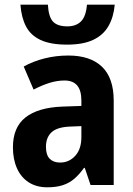

<svg xmlns="http://www.w3.org/2000/svg" viewBox="-20 -796 574 826"><path d="M273.9 -557.1Q368.7 -557.1 418.9 -508.8Q469.2 -460.4 469.2 -362.8V0H369.6L344.7 -73.7H341.3Q321.3 -45.4 299.6 -26.9Q277.8 -8.3 250 0.7Q222.2 9.8 183.6 9.8Q136.7 9.8 103.5 -11.7Q70.3 -33.2 53 -72Q35.6 -110.8 35.6 -162.1Q35.6 -248.5 89.8 -291Q144 -333.5 248.5 -337.4L330.1 -340.3V-363.3Q330.1 -407.2 311.8 -428.5Q293.5 -449.7 257.8 -449.7Q226.1 -449.7 193.1 -439.5Q160.2 -429.2 124.5 -410.6L82 -509.8Q122.1 -532.2 171.4 -544.7Q220.7 -557.1 273.9 -557.1ZM330.1 -253.4 282.7 -251.5Q226.1 -249.5 201.9 -227.1Q177.7 -204.6 177.7 -164.6Q177.7 -129.4 193.8 -113Q210 -96.7 238.3 -96.7Q277.3 -96.7 303.7 -125.7Q330.1 -154.8 330.1 -206.1ZM473.6 -775.9Q468.8 -722.2 446.5 -683.6Q424.3 -645 380.9 -624.5Q337.4 -604 268.6 -604Q197.3 -604 154.5 -624Q111.8 -644 91.8 -682.6Q71.8 -721.2 67.9 -775.9H186Q189 -723.6 208 -703.1Q227.1 -682.6 270 -682.6Q307.1 -682.6 328.6 -704.1Q350.1 -725.6 354 -775.9Z"/></svg>

Font: Open Sans SemiCondensed
Style: Bold
Weight: 700
Width: 4
Designer: Monotype Design Team
Foundry: Monotype Imaging Inc.
Version: Version 3.003